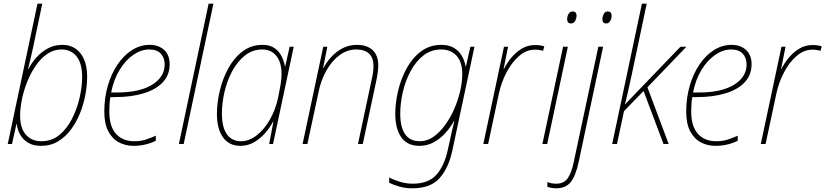

<svg xmlns="http://www.w3.org/2000/svg" viewBox="-20 -780 4471 1040"><path d="M203 10Q160 10 132 -7Q104 -24 89 -51Q74 -78 71 -108H69L45 0H22L183 -760H209L159 -522Q153 -495 146 -464.5Q139 -434 132 -406H134Q150 -438 176.5 -468Q203 -498 238.5 -517.5Q274 -537 317 -537Q380 -537 416 -491Q452 -445 452 -364Q452 -318 442.5 -267Q433 -216 413.5 -167Q394 -118 364 -78Q334 -38 294 -14Q254 10 203 10ZM204 -15Q260 -15 301 -48.5Q342 -82 369.5 -135.5Q397 -189 411 -249.5Q425 -310 425 -363Q425 -436 395 -474Q365 -512 313 -512Q271 -512 236 -488Q201 -464 173.5 -424Q146 -384 127 -336Q108 -288 98.5 -240.5Q89 -193 89 -154Q89 -85 120.5 -50Q152 -15 204 -15Z M703 10Q660 10 624 -9Q588 -28 566.5 -69Q545 -110 545 -175Q545 -250 564 -315.5Q583 -381 617 -431Q651 -481 695.5 -509Q740 -537 791 -537Q839 -537 869 -509.5Q899 -482 899 -432Q899 -374 862 -334.5Q825 -295 758 -274.5Q691 -254 602 -254H578Q575 -239 573.5 -218.5Q572 -198 572 -177Q572 -96 608 -55.5Q644 -15 708 -15Q744 -15 773 -25Q802 -35 824 -45V-18Q805 -7 772.5 1.5Q740 10 703 10ZM614 -279Q736 -279 804 -321Q872 -363 872 -431Q872 -467 851 -489.5Q830 -512 788 -512Q745 -512 703 -483.5Q661 -455 628.5 -402.5Q596 -350 582 -279Z M949 0 1110 -760H1136L975 0Z M1283 10Q1220 10 1187.5 -36.5Q1155 -83 1155 -163Q1155 -223 1170.5 -288.5Q1186 -354 1217 -410.5Q1248 -467 1294.5 -502Q1341 -537 1402 -537Q1442 -537 1467 -519.5Q1492 -502 1505.5 -475Q1519 -448 1523 -421H1525L1549 -527H1571L1459 0H1438L1461 -121H1459Q1443 -90 1417 -60Q1391 -30 1357 -10Q1323 10 1283 10ZM1286 -15Q1329 -15 1370 -46.5Q1411 -78 1441.5 -131.5Q1472 -185 1486 -249Q1494 -287 1499.5 -319.5Q1505 -352 1505 -379Q1505 -442 1477 -477Q1449 -512 1401 -512Q1348 -512 1307 -479.5Q1266 -447 1238 -395Q1210 -343 1196 -282Q1182 -221 1182 -164Q1182 -92 1208.5 -53.5Q1235 -15 1286 -15Z M1619 0 1731 -527H1753L1730 -411H1732Q1747 -441 1773 -470Q1799 -499 1834.5 -518Q1870 -537 1914 -537Q1968 -537 1998.5 -508.5Q2029 -480 2029 -425Q2029 -408 2025.5 -383.5Q2022 -359 2017 -337L1945 0H1919L1992 -343Q1997 -364 2000 -384.5Q2003 -405 2003 -422Q2003 -468 1978.5 -490Q1954 -512 1910 -512Q1861 -512 1819.5 -481.5Q1778 -451 1748 -398Q1718 -345 1705 -279L1645 0Z M2214 240Q2176 240 2143 230.5Q2110 221 2088 210V181Q2111 194 2145.5 204.5Q2180 215 2215 215Q2301 215 2344 166.5Q2387 118 2406 30L2417 -20Q2421 -41 2428 -70Q2435 -99 2441 -124H2439Q2420 -90 2392 -59Q2364 -28 2329 -9Q2294 10 2252 10Q2186 10 2153.5 -36.5Q2121 -83 2121 -163Q2121 -223 2136.5 -288.5Q2152 -354 2183 -410.5Q2214 -467 2261 -502Q2308 -537 2371 -537Q2413 -537 2440 -520Q2467 -503 2482 -476.5Q2497 -450 2502 -421H2504L2528 -527H2550L2430 36Q2410 130 2361 185Q2312 240 2214 240ZM2255 -15Q2293 -15 2327 -38.5Q2361 -62 2390 -101.5Q2419 -141 2440 -189Q2461 -237 2472.5 -286.5Q2484 -336 2484 -379Q2484 -444 2453 -478Q2422 -512 2370 -512Q2315 -512 2273.5 -479.5Q2232 -447 2204 -394.5Q2176 -342 2162 -281.5Q2148 -221 2148 -164Q2148 -92 2174 -53.5Q2200 -15 2255 -15Z M2598 0 2710 -527H2732L2708 -407H2710Q2724 -436 2748.5 -466Q2773 -496 2805.5 -516Q2838 -536 2878 -536Q2906 -536 2928 -529L2922 -505Q2914 -507 2902.5 -509Q2891 -511 2878 -511Q2831 -511 2791.5 -476.5Q2752 -442 2723.5 -387.5Q2695 -333 2682 -272L2624 0Z M3074 -653Q3052 -653 3052 -676Q3052 -690 3059.5 -704Q3067 -718 3082 -718Q3103 -718 3103 -695Q3103 -681 3095.5 -667Q3088 -653 3074 -653ZM2918 0 3030 -527H3056L2944 0Z M3264 -653Q3243 -653 3243 -676Q3243 -690 3250 -704Q3257 -718 3272 -718Q3293 -718 3293 -695Q3293 -681 3285.5 -667Q3278 -653 3264 -653ZM2993 240Q2981 240 2967 237.5Q2953 235 2945 232V206Q2956 211 2969 213Q2982 215 2993 215Q3034 215 3055 186Q3076 157 3089 92L3221 -527H3247L3115 95Q3099 171 3072 205.5Q3045 240 2993 240Z M3296 0 3457 -760H3483L3402 -376Q3392 -331 3384 -294Q3376 -257 3365 -215H3366L3666 -527H3698L3487 -307L3602 0H3574L3466 -287L3360 -178L3322 0Z M3855 10Q3812 10 3776 -9Q3740 -28 3718.5 -69Q3697 -110 3697 -175Q3697 -250 3716 -315.5Q3735 -381 3769 -431Q3803 -481 3847.5 -509Q3892 -537 3943 -537Q3991 -537 4021 -509.5Q4051 -482 4051 -432Q4051 -374 4014 -334.5Q3977 -295 3910 -274.5Q3843 -254 3754 -254H3730Q3727 -239 3725.5 -218.5Q3724 -198 3724 -177Q3724 -96 3760 -55.5Q3796 -15 3860 -15Q3896 -15 3925 -25Q3954 -35 3976 -45V-18Q3957 -7 3924.5 1.5Q3892 10 3855 10ZM3766 -279Q3888 -279 3956 -321Q4024 -363 4024 -431Q4024 -467 4003 -489.5Q3982 -512 3940 -512Q3897 -512 3855 -483.5Q3813 -455 3780.5 -402.5Q3748 -350 3734 -279Z M4101 0 4213 -527H4235L4211 -407H4213Q4227 -436 4251.5 -466Q4276 -496 4308.5 -516Q4341 -536 4381 -536Q4409 -536 4431 -529L4425 -505Q4417 -507 4405.5 -509Q4394 -511 4381 -511Q4334 -511 4294.5 -476.5Q4255 -442 4226.5 -387.5Q4198 -333 4185 -272L4127 0Z"/></svg>

Font: Noto Sans SemiCondensed Thin
Style: Italic
Weight: 100
Width: 4
Italic angle: -12°
Designer: Monotype Design Team
Foundry: Monotype Imaging Inc.
Version: Version 2.013; ttfautohint (v1.8.4.7-5d5b)